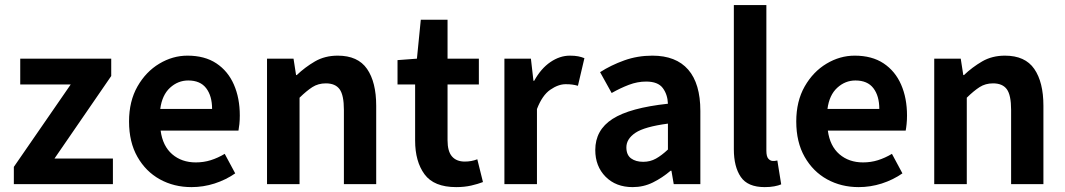

<svg xmlns="http://www.w3.org/2000/svg" viewBox="-20 -746 4315 778"><path d="M36.1 0V-69.8L266.6 -403.8H62V-508.3H430.7V-438L200.7 -103.5H437.5V0Z M755.9 12.2Q685.1 12.2 627.9 -19.3Q570.8 -50.8 536.9 -110.4Q502.9 -169.9 502.9 -253.9Q502.9 -335.9 537.1 -395.8Q571.3 -455.6 625.5 -488Q679.7 -520.5 739.7 -520.5Q809.6 -520.5 856.7 -489.3Q903.8 -458 927.7 -403.3Q951.7 -348.6 951.7 -277.8Q951.7 -259.8 950 -243.2Q948.2 -226.6 946.3 -216.8H630.9Q639.2 -154.3 677.7 -121.1Q716.3 -87.9 773.4 -87.9Q805.2 -87.9 834 -96.9Q862.8 -106 890.6 -122.6L933.1 -43.5Q895 -17.1 849.4 -2.4Q803.7 12.2 755.9 12.2ZM629.4 -304.7H839.4Q839.4 -357.4 815.4 -388.7Q791.5 -419.9 742.7 -419.9Q701.2 -419.9 668.9 -390.4Q636.7 -360.8 629.4 -304.7Z M1062 0V-508.3H1169.4L1179.7 -441.9H1182.6Q1215.8 -473.6 1256.1 -497.1Q1296.4 -520.5 1348.6 -520.5Q1430.2 -520.5 1467.3 -466.8Q1504.4 -413.1 1504.4 -317.4V0H1373.5V-300.8Q1373.5 -360.4 1356.2 -384.3Q1338.9 -408.2 1300.3 -408.2Q1269.5 -408.2 1245.8 -393.1Q1222.2 -377.9 1193.8 -350.1V0Z M1828.6 12.2Q1738.3 12.2 1700.2 -39.8Q1662.1 -91.8 1662.1 -176.3V-403.8H1590.8V-502.4L1669.4 -508.3L1685.1 -666H1793.5V-508.3H1920.4V-403.8H1793.5V-177.7Q1793.5 -132.8 1811.5 -112.1Q1829.6 -91.3 1863.3 -91.3Q1890.6 -91.3 1914.1 -100.6L1937 -8.3Q1917 -0.5 1889.4 5.9Q1861.8 12.2 1828.6 12.2Z M2023.9 0V-508.3H2131.3L2141.6 -418.5H2144.5Q2171.9 -468.3 2210.2 -494.4Q2248.5 -520.5 2289.1 -520.5Q2309.1 -520.5 2322.8 -517.8Q2336.4 -515.1 2348.1 -510.3L2321.8 -398.4Q2309.1 -401.9 2298.6 -403.3Q2288.1 -404.8 2272 -404.8Q2242.2 -404.8 2209.7 -382.3Q2177.2 -359.9 2155.8 -304.2V0Z M2543.5 12.2Q2475.6 12.2 2433.8 -30Q2392.1 -72.3 2392.1 -138.2Q2392.1 -219.2 2462.2 -264.2Q2532.2 -309.1 2686.5 -325.7Q2685.1 -363.3 2665.5 -389.4Q2646 -415.5 2598.1 -415.5Q2563 -415.5 2528.3 -402.3Q2493.7 -389.2 2458.5 -369.1L2411.6 -453.6Q2455.6 -481.9 2509.3 -501.2Q2563 -520.5 2623.5 -520.5Q2719.2 -520.5 2768.6 -463.9Q2817.9 -407.2 2817.9 -296.4V0H2710L2700.7 -54.2H2697.3Q2663.6 -25.4 2625.5 -6.6Q2587.4 12.2 2543.5 12.2ZM2586.4 -90.3Q2614.7 -90.3 2637.9 -103.3Q2661.1 -116.2 2686.5 -140.1V-245.1Q2591.3 -232.4 2554.7 -207.8Q2518.1 -183.1 2518.1 -148.9Q2518.1 -118.2 2537.1 -104.2Q2556.2 -90.3 2586.4 -90.3Z M3078.6 12.2Q3009.8 12.2 2981.7 -29.1Q2953.6 -70.3 2953.6 -141.1V-725.6H3085.4V-135.3Q3085.4 -111.3 3093.8 -102.5Q3102.1 -93.8 3111.8 -93.8Q3115.7 -93.8 3119.6 -94Q3123.5 -94.2 3129.9 -95.7L3145.5 1Q3134.3 5.9 3117.4 9Q3100.6 12.2 3078.6 12.2Z M3459.5 12.2Q3388.7 12.2 3331.5 -19.3Q3274.4 -50.8 3240.5 -110.4Q3206.5 -169.9 3206.5 -253.9Q3206.5 -335.9 3240.7 -395.8Q3274.9 -455.6 3329.1 -488Q3383.3 -520.5 3443.4 -520.5Q3513.2 -520.5 3560.3 -489.3Q3607.4 -458 3631.3 -403.3Q3655.3 -348.6 3655.3 -277.8Q3655.3 -259.8 3653.6 -243.2Q3651.9 -226.6 3649.9 -216.8H3334.5Q3342.8 -154.3 3381.3 -121.1Q3419.9 -87.9 3477.1 -87.9Q3508.8 -87.9 3537.6 -96.9Q3566.4 -106 3594.2 -122.6L3636.7 -43.5Q3598.6 -17.1 3553 -2.4Q3507.3 12.2 3459.5 12.2ZM3333 -304.7H3543Q3543 -357.4 3519 -388.7Q3495.1 -419.9 3446.3 -419.9Q3404.8 -419.9 3372.6 -390.4Q3340.3 -360.8 3333 -304.7Z M3765.6 0V-508.3H3873L3883.3 -441.9H3886.2Q3919.4 -473.6 3959.7 -497.1Q4000 -520.5 4052.2 -520.5Q4133.8 -520.5 4170.9 -466.8Q4208 -413.1 4208 -317.4V0H4077.1V-300.8Q4077.1 -360.4 4059.8 -384.3Q4042.5 -408.2 4003.9 -408.2Q3973.1 -408.2 3949.5 -393.1Q3925.8 -377.9 3897.5 -350.1V0Z"/></svg>

Font: Akatab ExtraBold
Style: Regular
Weight: 800
Designer: SIL International
Foundry: SIL International
Version: Version 3.000